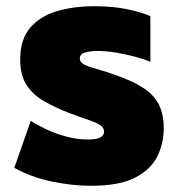

<svg xmlns="http://www.w3.org/2000/svg" viewBox="-20 -583 575 618"><path d="M273 15Q212 15 145.5 1Q79 -13 26 -43L79 -194Q99 -181 128.5 -167Q158 -153 193 -143.5Q228 -134 263 -134Q292 -134 303.5 -141Q315 -148 315 -159Q315 -172 302 -180.5Q289 -189 263.5 -197.5Q238 -206 201 -220Q157 -237 121.5 -257.5Q86 -278 65.5 -309.5Q45 -341 45 -392Q45 -456 77 -493.5Q109 -531 163 -547Q217 -563 283 -563Q344 -563 391 -553Q438 -543 464 -531V-384Q446 -392 416.5 -400Q387 -408 354.5 -413.5Q322 -419 293 -419Q271 -419 254 -414Q237 -409 237 -395Q237 -382 252.5 -374.5Q268 -367 294.5 -360Q321 -353 353 -341Q408 -322 442 -299.5Q476 -277 491.5 -246Q507 -215 507 -170Q507 -121 486 -79Q465 -37 414.5 -11Q364 15 273 15Z"/></svg>

Font: Noto Sans Thai Black
Style: Regular
Weight: 900
Version: Version 2.001